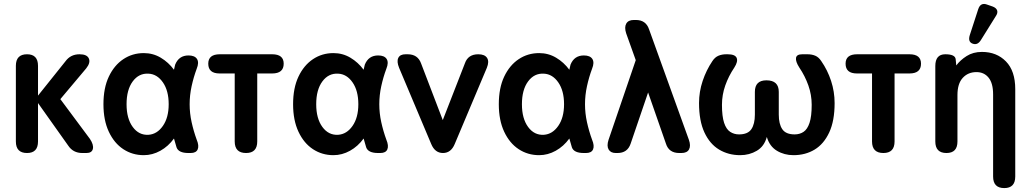

<svg xmlns="http://www.w3.org/2000/svg" viewBox="-20 -781 5264 980"><path d="M118 0Q61 0 61 -59V-445Q61 -504 118 -504Q174 -504 174 -445V-293L314 -468Q340 -504 386 -504Q424 -504 433.5 -482.5Q443 -461 420 -432L288 -275L439 -72Q459 -42 454 -21Q449 0 421 0H400Q353 0 328 -38L174 -255V-59Q174 0 118 0Z M714 11Q656 11 609.5 -19.5Q563 -50 535.5 -108.5Q508 -167 508 -249Q508 -332 535.5 -390Q563 -448 609.5 -479Q656 -510 714 -510Q761 -510 800.5 -486.5Q840 -463 868 -425Q869 -432 871 -438Q873 -444 874 -451Q893 -498 942 -498Q974 -498 985.5 -480Q997 -462 984 -430Q968 -387 958 -341Q948 -295 948 -249Q948 -203 958 -157.5Q968 -112 984 -68Q997 -37 989 -18.5Q981 0 953 0H942Q891 0 881 -29Q878 -40 874.5 -51.5Q871 -63 868 -74Q839 -34 798.5 -11.5Q758 11 714 11ZM738 -93Q782 -96 811.5 -138.5Q841 -181 841 -249Q841 -318 811.5 -360.5Q782 -403 738 -405Q689 -408 657.5 -365.5Q626 -323 626 -249Q626 -176 657.5 -133Q689 -90 738 -93Z M1236 0Q1178 0 1178 -59V-406H1101Q1043 -406 1043 -456Q1043 -504 1102 -504H1369Q1428 -504 1428 -456Q1428 -406 1369 -406H1293V-59Q1293 0 1236 0Z M1682 11Q1624 11 1577.5 -19.5Q1531 -50 1503.5 -108.5Q1476 -167 1476 -249Q1476 -332 1503.5 -390Q1531 -448 1577.5 -479Q1624 -510 1682 -510Q1729 -510 1768.5 -486.5Q1808 -463 1836 -425Q1837 -432 1839 -438Q1841 -444 1842 -451Q1861 -498 1910 -498Q1942 -498 1953.5 -480Q1965 -462 1952 -430Q1936 -387 1926 -341Q1916 -295 1916 -249Q1916 -203 1926 -157.5Q1936 -112 1952 -68Q1965 -37 1957 -18.5Q1949 0 1921 0H1910Q1859 0 1849 -29Q1846 -40 1842.5 -51.5Q1839 -63 1836 -74Q1807 -34 1766.5 -11.5Q1726 11 1682 11ZM1706 -93Q1750 -96 1779.5 -138.5Q1809 -181 1809 -249Q1809 -318 1779.5 -360.5Q1750 -403 1706 -405Q1657 -408 1625.5 -365.5Q1594 -323 1594 -249Q1594 -176 1625.5 -133Q1657 -90 1706 -93Z M2241 0Q2200 0 2181 -46L2017 -435Q2004 -467 2013 -485.5Q2022 -504 2050 -504H2061Q2112 -504 2129 -458L2240 -168L2353 -458Q2369 -504 2421 -504Q2454 -504 2466 -485.5Q2478 -467 2465 -435L2301 -46Q2282 0 2241 0Z M2732 11Q2674 11 2627.5 -19.5Q2581 -50 2553.5 -108.5Q2526 -167 2526 -249Q2526 -332 2553.5 -390Q2581 -448 2627.5 -479Q2674 -510 2732 -510Q2779 -510 2818.5 -486.5Q2858 -463 2886 -425Q2887 -432 2889 -438Q2891 -444 2892 -451Q2911 -498 2960 -498Q2992 -498 3003.5 -480Q3015 -462 3002 -430Q2986 -387 2976 -341Q2966 -295 2966 -249Q2966 -203 2976 -157.5Q2986 -112 3002 -68Q3015 -37 3007 -18.5Q2999 0 2971 0H2960Q2909 0 2899 -29Q2896 -40 2892.5 -51.5Q2889 -63 2886 -74Q2857 -34 2816.5 -11.5Q2776 11 2732 11ZM2756 -93Q2800 -96 2829.5 -138.5Q2859 -181 2859 -249Q2859 -318 2829.5 -360.5Q2800 -403 2756 -405Q2707 -408 2675.5 -365.5Q2644 -323 2644 -249Q2644 -176 2675.5 -133Q2707 -90 2756 -93Z M3123 0Q3097 0 3086.5 -18Q3076 -36 3086 -67L3225 -474L3176 -611Q3166 -642 3176.5 -660.5Q3187 -679 3215 -679H3226Q3277 -679 3293 -631L3496 -68Q3507 -37 3497 -18.5Q3487 0 3458 0H3447Q3394 0 3379 -48L3288 -309L3199 -48Q3183 0 3132 0Z M3758 11Q3698 11 3650.5 -17.5Q3603 -46 3575.5 -105Q3548 -164 3548 -255Q3548 -313 3566.5 -368Q3585 -423 3616 -469Q3629 -489 3647 -496.5Q3665 -504 3687 -504H3694Q3732 -504 3740 -485.5Q3748 -467 3728 -436Q3699 -393 3682 -345Q3665 -297 3665 -246Q3665 -187 3676 -154Q3687 -121 3707 -108Q3727 -95 3752 -95Q3797 -95 3815 -121.5Q3833 -148 3833 -196V-312Q3833 -371 3892 -371Q3955 -371 3955 -312V-196Q3955 -148 3973 -121.5Q3991 -95 4036 -95Q4062 -95 4081.5 -108Q4101 -121 4112 -154Q4123 -187 4123 -246Q4123 -297 4106 -345Q4089 -393 4060 -436Q4040 -467 4043 -485.5Q4046 -504 4075 -504H4101Q4124 -504 4141.5 -496.5Q4159 -489 4172 -469Q4204 -423 4222 -368Q4240 -313 4240 -255Q4240 -164 4212.5 -105Q4185 -46 4138 -17.5Q4091 11 4030 11Q3983 11 3945.5 -11.5Q3908 -34 3894 -82Q3881 -34 3843 -11.5Q3805 11 3758 11Z M4489 0Q4431 0 4431 -59V-406H4354Q4296 -406 4296 -456Q4296 -504 4355 -504H4622Q4681 -504 4681 -456Q4681 -406 4622 -406H4546V-59Q4546 0 4489 0Z M4811 0Q4754 0 4754 -59V-444Q4754 -504 4805 -504Q4856 -504 4858 -478L4861 -447Q4881 -474 4914 -495Q4947 -516 4992 -516Q5067 -516 5114.5 -467.5Q5162 -419 5162 -326V120Q5162 179 5106 179Q5049 179 5049 120V-299Q5049 -356 5026 -384.5Q5003 -413 4964 -413Q4921 -413 4894 -383.5Q4867 -354 4867 -296V-59Q4867 0 4811 0ZM4987 -577Q4970 -549 4945 -558Q4919 -567 4930 -602L4973 -734Q4985 -771 5020 -757L5046 -748Q5065 -741 5069.5 -728Q5074 -715 5063 -699Z"/></svg>

Font: Zen Maru Gothic
Style: Bold
Weight: 700
Designer: Yoshimichi Ohira
Foundry: Positype
Version: Version 1.001